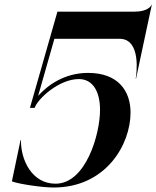

<svg xmlns="http://www.w3.org/2000/svg" viewBox="-20 -832 697 856"><path d="M219 4C452.5 4 562 -188 562 -330C562 -426.5 507 -507 372.5 -507C267.5 -507 192 -452 150 -404.5L222.5 -659H513.5C611.5 -659 588 -496.5 585 -482L586.5 -481.5L636 -713.5L657 -811.5H656C655 -807.5 642 -780 579 -780H236L113.5 -351H134.5C147 -390.5 242.5 -479.5 331.5 -479.5C397 -479.5 426 -419 426 -342C426 -234 363 -13 227.5 -13C121.5 -13 72 -120.5 73.5 -207H71.5L33 -23.5C58.5 -12.5 166.5 4 219 4Z"/></svg>

Font: Beautique Display
Style: Bold
Weight: 700
Italic angle: -12°
Designer: Nhat-Quang Ngo
Version: Version 1.100;Glyphs 3.2.3 (3260)